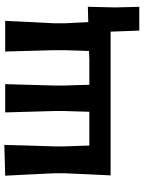

<svg xmlns="http://www.w3.org/2000/svg" viewBox="94 -636 678 907"><g transform="rotate(-90 433.5 -183.0)"><path d="M742 135.5 737 0H58Q60.5 -54.5 63 -104.8Q65.5 -155 68 -217V-267Q64.5 -338.5 62 -391.2Q59.5 -444 56.5 -498L202 -502Q200.5 -447.5 199 -393.8Q197.5 -340 195 -267V-217Q196.5 -183 197.2 -154.8Q198 -126.5 199 -100.5H358.5Q359 -126.5 360 -154.8Q361 -183 362 -217V-267Q360 -338.5 358.5 -391.2Q357 -444 355.5 -498H489Q487.5 -444 486 -391.2Q484.5 -338.5 482.5 -267V-217Q483.5 -183 484.5 -154.8Q485.5 -126.5 486 -100.5H604Q614 -101 624.5 -101.2Q635 -101.5 645.5 -102Q646.5 -127.5 647.5 -155.5Q648.5 -183.5 649.5 -217V-267Q647.5 -338.5 646 -391.2Q644.5 -444 643 -498H788Q785.5 -444 783 -391.2Q780.5 -338.5 776.5 -267V-217Q780 -152.5 782 -105.5Q820.5 -106.5 854.5 -107.5Q853.5 -73 852.8 -40.2Q852 -7.5 851.5 22Q852 50 852.8 78.5Q853.5 107 854.5 135.5Z"/></g></svg>

Font: Commissioner Loud SemiBold
Style: Regular
Weight: 600
Designer: Kostas Bartsokas
Foundry: Kostas Bartsokas
Version: Version 1.000; ttfautohint (v1.8.3)